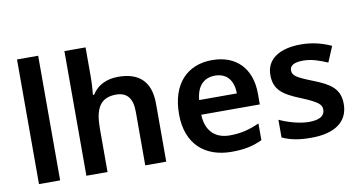

<svg xmlns="http://www.w3.org/2000/svg" viewBox="-75 -951 2156 1153"><g transform="rotate(-10 1003.0 -375.0)"><path d="M209 0V-760H80V0Z M498 -582V-760H369V0H498V-264C498 -383 529 -449 629 -449C696 -449 728 -408 728 -327V0H856V-354C856 -493 782 -552 660 -552C592 -552 534 -527 499 -471H492C494 -492 498 -538 498 -582Z M1232 -553C1082 -553 981 -453 981 -267C981 -82 1094 10 1254 10C1334 10 1386 -2 1441 -28V-130C1381 -103 1329 -89 1260 -89C1168 -89 1115 -145 1112 -241H1469V-307C1469 -461 1379 -553 1232 -553ZM1233 -458C1309 -458 1344 -405 1345 -330H1115C1122 -415 1166 -458 1233 -458Z M1966 -157C1966 -251 1907 -286 1811 -324C1712 -363 1689 -377 1689 -410C1689 -439 1716 -455 1770 -455C1820 -455 1867 -439 1918 -417L1958 -512C1898 -539 1840 -553 1773 -553C1646 -553 1562 -502 1562 -404C1562 -313 1613 -278 1717 -236C1822 -193 1839 -175 1839 -144C1839 -109 1811 -86 1743 -86C1687 -86 1616 -106 1563 -131V-23C1613 0 1663 10 1739 10C1885 10 1966 -49 1966 -157Z"/></g></svg>

Font: Noto Kufi Arabic SemiBold
Style: Regular
Weight: 600
Designer: Monotype Design Team, David Williams, Khaled Hosny
Foundry: Google LLC
Version: Version 2.109